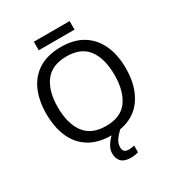

<svg xmlns="http://www.w3.org/2000/svg" viewBox="-238 -986 1253 1352"><g transform="rotate(-30 388.5 -310.0)"><path d="M243.2 -835H534.2V-765.6H243.2ZM397.9 113.3Q397.9 157.2 441.9 157.2Q458.5 157.2 470 155Q481.4 152.8 489.3 151.4V206.1Q475.6 209.5 461.7 212.2Q447.8 214.8 428.2 214.8Q376.5 214.8 352.1 190.4Q327.6 166 327.6 123Q327.6 91.3 345.9 61.5Q364.3 31.7 387.7 9.8Q278.8 9.3 207.3 -35.9Q135.7 -81.1 100.6 -161.9Q65.4 -242.7 65.4 -350.6Q65.4 -457.5 100.8 -537.8Q136.2 -618.2 208.3 -663.1Q280.3 -708 390.1 -708Q495.1 -708 566.7 -663.6Q638.2 -619.1 674.8 -538.6Q711.4 -458 711.4 -349.6Q711.4 -207 647.9 -112.8Q584.5 -18.6 460.9 3.4Q429.7 33.7 413.8 58.8Q397.9 84 397.9 113.3ZM158.7 -349.6Q158.7 -217.8 214.6 -142.1Q270.5 -66.4 389.2 -66.4Q508.8 -66.4 563.7 -142.1Q618.7 -217.8 618.7 -349.6Q618.7 -481.4 563.7 -556.2Q508.8 -630.9 390.1 -630.9Q271 -630.9 214.8 -556.2Q158.7 -481.4 158.7 -349.6Z"/></g></svg>

Font: Lunasima
Style: Regular
Weight: 400
Designer: The DocRepair Project, Monotype Design Team
Foundry: Google
Version: Version 2.009